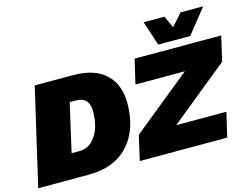

<svg xmlns="http://www.w3.org/2000/svg" viewBox="-122 -1070 1651 1264"><g transform="rotate(-15 704.0 -438.0)"><path d="M1000 -709 945 -876H1087L1124 -794L1197 -876H1351L1218 -709ZM-8 0 145 -660H406Q553 -660 628.5 -588Q704 -516 704 -390Q704 -210 607.5 -105Q511 0 336 0ZM684 0 723 -169 1124 -494H787L826 -660H1416L1377 -491L977 -166H1319L1280 0ZM264 -166H319Q371 -166 407 -203Q443 -240 457.5 -290Q472 -340 472 -396Q472 -494 381 -494H339Z"/></g></svg>

Font: Elaine Sans Black
Style: Italic
Weight: 900
Italic angle: -13°
Designer: Wei Huang
Foundry: Wei Huang
Version: Version 2.001;December 24, 2019;FontCreator 12.0.0.2547 64-b